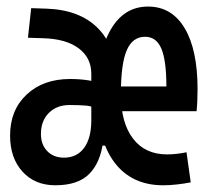

<svg xmlns="http://www.w3.org/2000/svg" viewBox="-20 -547 626 577"><path d="M146 9.8Q85 9.8 47.6 -31.2Q10.3 -72.3 10.3 -139.6Q10.3 -216.3 60.1 -262.9Q109.9 -309.6 190.9 -309.6Q222.7 -309.6 249.5 -304.9Q276.4 -300.3 294.4 -292L272.9 -216.8Q260.3 -228 238.3 -229.7Q216.3 -231.4 189 -231.4Q150.4 -231.4 126.7 -207.5Q103 -183.6 103 -144.5Q103 -112.3 122.1 -92.8Q141.1 -73.2 172.4 -73.2Q211.4 -73.2 232.9 -102.8Q254.4 -132.3 254.4 -185.5V-271.5L328.6 -109.4H248.5L289.6 -120.1Q281.7 -58.1 248 -24.2Q214.4 9.8 146 9.8ZM254.4 -151.4V-191.4V-325.2Q254.4 -373.5 216.3 -401.9Q178.2 -430.2 109.9 -432.1L64 -433.6L73.7 -522.5L119.6 -521Q219.2 -517.6 273.9 -462.6Q328.6 -407.7 328.6 -309.6V-151.4ZM470.2 9.8Q376 9.8 324 -58.8Q272 -127.4 272 -259.8Q272 -387.2 312.3 -457.3Q352.5 -527.3 424.8 -527.3Q496.1 -527.3 534.9 -462.4Q573.7 -397.5 573.7 -279.3Q573.7 -262.7 573 -245.1Q572.3 -227.5 570.8 -212.9H334.5V-287.1H480Q480 -365.7 464.8 -401.1Q449.7 -436.5 416 -436.5Q378.4 -436.5 360.8 -395.8Q343.3 -355 343.3 -264.6Q343.3 -178.2 379.6 -130.6Q416 -83 481.9 -83Q509.8 -83 540.5 -89.4L553.2 1Q533.7 4.9 512 7.3Q490.2 9.8 470.2 9.8Z"/></svg>

Font: Cascadia Code PL
Style: Regular
Weight: 400
Monospace: yes
Designer: Aaron Bell
Foundry: Saja Typeworks
Version: Version 2102.003